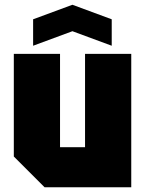

<svg xmlns="http://www.w3.org/2000/svg" viewBox="-20 -786 609 806"><path d="M531 -560V0H167L38 -129V-560H232V-168H337V-560ZM119 -594V-705L284 -766L449 -705V-594L284 -655Z"/></svg>

Font: Tektur SemiCondensed ExtraBold
Style: Regular
Weight: 800
Width: 4
Designer: Adam Jagosz
Foundry: Adam Jagosz
Version: Version 1.005;gftools[0.9.30]